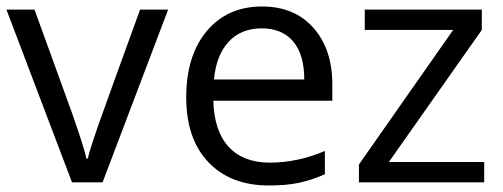

<svg xmlns="http://www.w3.org/2000/svg" viewBox="-20 -565 1560 595"><path d="M203.1 0 0 -535.2H86.9L202.1 -217.8Q241.2 -106.4 248 -73.2H252Q257.3 -99.1 285.9 -180.4Q314.5 -261.7 414.1 -535.2H501L297.9 0Z M813 9.8Q694.3 9.8 625.7 -62.5Q557.1 -134.8 557.1 -263.2Q557.1 -392.6 620.8 -468.8Q684.6 -544.9 792 -544.9Q892.6 -544.9 951.2 -478.8Q1009.8 -412.6 1009.8 -304.2V-252.9H641.1Q643.6 -158.7 688.7 -109.9Q733.9 -61 815.9 -61Q902.3 -61 986.8 -97.2V-24.9Q943.8 -6.3 905.5 1.7Q867.2 9.8 813 9.8ZM791 -477.1Q726.6 -477.1 688.2 -435.1Q649.9 -393.1 643.1 -318.8H922.9Q922.9 -395.5 888.7 -436.3Q854.5 -477.1 791 -477.1Z M1480.5 0H1092.3V-55.2L1384.3 -472.2H1110.4V-535.2H1473.1V-472.2L1185.1 -63H1480.5Z"/></svg>

Font: f06896923
Style: Regular
Weight: 400
Foundry: Ascender Corporation
Version: Version 1.10